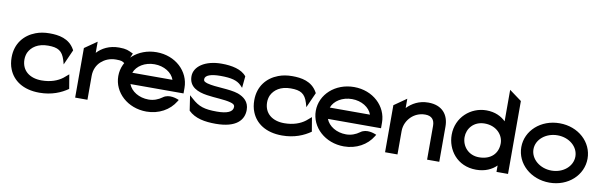

<svg xmlns="http://www.w3.org/2000/svg" viewBox="-46 -1075 4739 1507"><g transform="rotate(10 2324.0 -321.0)"><path d="M515 -59 496 -172 456 -138C417 -108 361 -87 289 -87C195 -87 129 -137 129 -226C129 -246 133 -264 140 -281C163 -329 213 -365 294 -365C372 -365 408 -345 430 -273L439 -241L493 -362L490 -368C445 -450 360 -462 289 -462C248 -462 212 -456 178 -443C91 -410 27 -336 27 -225C27 -192 32 -160 44 -131C77 -48 158 11 289 11C387 11 461 -21 515 -59Z M948 -424C921 -436 905 -447 846 -447C766 -447 709 -415 671 -374V-463L573 -395V0H671V-190C671 -239 690 -279 720 -306C747 -330 785 -350 838 -350C882 -350 889 -345 906 -333L918 -325L959 -419Z M1405 -180V-224C1405 -356 1292 -462 1142 -462C992 -462 877 -357 877 -226C877 -95 992 11 1142 11C1241 11 1325 -37 1369 -110L1377 -123L1364 -128C1363 -128 1296 -157 1249 -121C1219 -99 1183 -85 1142 -85C1067 -85 1003 -124 982 -180ZM981 -270C1001 -326 1065 -366 1142 -366C1218 -366 1282 -326 1301 -270Z M1660 -462C1527 -462 1443 -401 1443 -324C1443 -238 1515 -210 1588 -199C1650 -189 1729 -189 1779 -175C1802 -169 1814 -161 1814 -144C1814 -104 1768 -85 1687 -85C1589 -85 1542 -99 1484 -152L1458 -175L1476 -55C1530 -2 1608 11 1694 11C1859 11 1916 -58 1916 -138C1916 -204 1873 -236 1825 -254C1754 -278 1646 -271 1577 -290C1555 -297 1545 -302 1545 -318C1545 -350 1592 -366 1667 -366C1756 -366 1800 -353 1832 -322L1850 -303L1859 -396C1820 -446 1741 -462 1660 -462Z M2449 -59 2430 -172 2390 -138C2351 -108 2295 -87 2223 -87C2129 -87 2063 -137 2063 -226C2063 -246 2067 -264 2074 -281C2097 -329 2147 -365 2228 -365C2306 -365 2342 -345 2364 -273L2373 -241L2427 -362L2424 -368C2379 -450 2294 -462 2223 -462C2182 -462 2146 -456 2112 -443C2025 -410 1961 -336 1961 -225C1961 -192 1966 -160 1978 -131C2011 -48 2092 11 2223 11C2321 11 2395 -21 2449 -59Z M2979 -180V-224C2979 -356 2866 -462 2716 -462C2566 -462 2451 -357 2451 -226C2451 -95 2566 11 2716 11C2815 11 2899 -37 2943 -110L2951 -123L2938 -128C2937 -128 2870 -157 2823 -121C2793 -99 2757 -85 2716 -85C2641 -85 2577 -124 2556 -180ZM2555 -270C2575 -326 2639 -366 2716 -366C2792 -366 2856 -326 2875 -270Z M3475 -281C3475 -375 3421 -443 3311 -443C3236 -443 3182 -411 3142 -370V-444L3043 -375V0H3142V-186C3142 -235 3164 -275 3192 -302C3217 -326 3254 -346 3303 -346C3355 -346 3378 -317 3378 -269V0H3475Z M3931 -51V0H4023V-581L3925 -653V-402C3890 -436 3840 -462 3770 -462C3647 -462 3534 -367 3534 -226C3534 -109 3616 11 3770 11C3841 11 3895 -15 3931 -51ZM3925 -226C3925 -146 3871 -89 3775 -89C3692 -89 3637 -152 3637 -226C3637 -293 3687 -358 3775 -358C3869 -358 3925 -292 3925 -226Z M4354 -366C4447 -366 4520 -304 4520 -226C4520 -148 4447 -85 4354 -85C4261 -85 4186 -148 4186 -226C4186 -304 4261 -366 4354 -366ZM4354 11C4504 11 4617 -95 4617 -226C4617 -357 4504 -462 4354 -462C4204 -462 4089 -357 4089 -226C4089 -95 4204 11 4354 11Z"/></g></svg>

Font: Charger
Style: ExBd
Weight: 400
Designer: Jasper
Foundry: Cannot Into Space Fonts
Version: Version 0.99